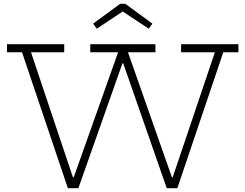

<svg xmlns="http://www.w3.org/2000/svg" viewBox="-20 -983 1282 1003"><path d="M926 -752H1225.5V-710H1146.5L906.5 0H851L603.5 -710L643.5 -652H599.5L640 -710L389.5 0H334.5L95 -710H16.5V-752H315.5V-710H142L380 0L338.5 -57H384.5L345 0L597 -710H451.5V-752H792V-710H648.5L898 0L856 -57H902L863 0L1102.5 -710H926ZM635 -963 776 -859.5 757 -833 621 -923 485.5 -833 466.5 -859.5 607.5 -963Z"/></svg>

Font: Hepta Slab ExtraLight Light
Style: Regular
Weight: 300
Version: Version 1.100